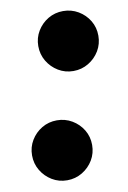

<svg xmlns="http://www.w3.org/2000/svg" viewBox="-78 -698 505 757"><g transform="rotate(-10 174.5 -320.0)"><path d="M228.5 -410Q195.5 -410 168.2 -426.5Q141 -443 124.8 -470.2Q108.5 -497.5 108.5 -530.5Q108.5 -563.5 124.8 -590.5Q141 -617.5 168.2 -633.8Q195.5 -650 228.5 -650Q261.5 -650 289 -633.8Q316.5 -617.5 332.8 -590.5Q349 -563.5 349 -530.5Q349 -497.5 332.8 -470.2Q316.5 -443 289 -426.5Q261.5 -410 228.5 -410ZM129.5 10Q96.5 10 69.2 -6.5Q42 -23 25.8 -50.2Q9.5 -77.5 9.5 -110.5Q9.5 -143.5 25.8 -170.5Q42 -197.5 69.2 -213.8Q96.5 -230 129.5 -230Q162.5 -230 190 -213.8Q217.5 -197.5 233.8 -170.5Q250 -143.5 250 -110.5Q250 -77.5 233.8 -50.2Q217.5 -23 190 -6.5Q162.5 10 129.5 10Z"/></g></svg>

Font: Bodoni Moda 9pt Black
Style: Italic
Weight: 900
Italic angle: -13°
Designer: Owen Earl
Foundry: indestructible type
Version: Version 2.004